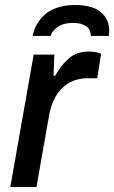

<svg xmlns="http://www.w3.org/2000/svg" viewBox="-20 -743 454 763"><path d="M277.8 -723.1Q348.6 -723.1 381.3 -694.1Q414.1 -665 414.1 -622.1Q414.1 -613.8 412.1 -600.1H340.8Q340.8 -626.5 321.8 -639.2Q302.7 -651.9 270 -651.9Q231 -651.9 208.7 -635.7Q186.5 -619.6 181.2 -600.1H109.9Q113.8 -623 125.2 -644Q136.7 -665 156 -683.3Q175.3 -701.7 206.8 -712.4Q238.3 -723.1 277.8 -723.1ZM21 0 113.8 -525.9H195.8L192.9 -441.9H199.2Q223.1 -484.9 254.2 -511.5Q285.2 -538.1 332 -538.1Q359.9 -538.1 381.8 -529.8L366.2 -432.1H330.1Q266.1 -432.1 226.1 -392.1Q186 -352.1 173.8 -277.8L125 0Z"/></svg>

Font: Archivo Medium
Style: Italic
Weight: 500
Italic angle: -10°
Designer: Hector Gatti
Foundry: Omnibus-Type
Version: Version 2.001